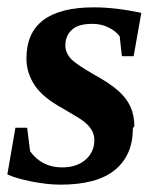

<svg xmlns="http://www.w3.org/2000/svg" viewBox="-28 -489 437 523"><path d="M338 -145 334 -140Q334 -66 285 -26Q236 14 137 14Q100 14 56 5Q12 -4 -8 -14L14 -141H46L54 -77Q86 -33 141 -33Q181 -33 205 -54Q229 -75 229 -107Q229 -127 216 -143Q203 -159 176 -174L144 -193Q89 -223 67 -256Q44 -290 44 -330Q44 -469 228 -469Q286 -469 357 -454L336 -336H304L298 -390Q288 -404 268 -414Q249 -424 223 -424Q185 -424 168 -408Q150 -392 150 -365Q150 -346 165 -329Q179 -314 228 -286Q273 -261 295 -241Q317 -221 327 -199Q338 -175 338 -145Z"/></svg>

Font: Libra Serif Modern
Style: Bold Italic
Weight: 700
Italic angle: -12°
Designer: Stefan Peev, Context Ltd
Foundry: Stefan Peev, Context Ltd
Version: Version 1.000